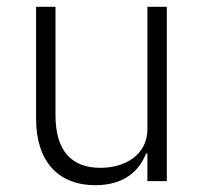

<svg xmlns="http://www.w3.org/2000/svg" viewBox="-20 -532 603 564"><path d="M413 0H470V-512H413V-153C413 -76 346 -39 275 -39C190 -39 143 -89 143 -194V-512H86V-183C86 -58 151 12 260 12C348 12 390 -33 409 -81H413Z"/></svg>

Font: IBM Plex Thai Looped Light
Style: Regular
Weight: 300
Designer: Mike Abbink, Paul van der Laan, Pieter van Rosmalen, Ben Mitchell, Mark Frömberg
Foundry: Bold Monday
Version: Version 1.0